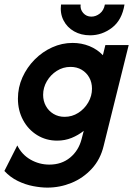

<svg xmlns="http://www.w3.org/2000/svg" viewBox="-55 -618 595 857"><path d="M156.2 219.4Q127.8 219.4 93.1 212.8Q58.3 206.2 24.7 189.9Q-9 173.6 -35.4 145.1L22.2 31.2Q42.4 72.2 81.2 94.4Q120.1 116.7 165.3 116.7Q220.1 116.7 258 85.4Q295.8 54.2 309 3.5L318.8 -34Q294.4 -14.6 264.6 -2.4Q234.7 9.7 200 9.7Q150.7 9.7 110.8 -14.9Q70.8 -39.6 47.9 -82.3Q25 -125 25 -177.8Q25 -227.8 45.1 -272.6Q65.3 -317.4 99.7 -352.1Q134 -386.8 177.8 -406.6Q221.5 -426.4 268.8 -426.4Q309 -426.4 344.1 -412.2Q379.2 -397.9 404.2 -371.5L415.3 -416.7H519.4L407.6 33.3Q393.1 93.8 354.5 135.4Q316 177.1 264.2 198.3Q212.5 219.4 156.2 219.4ZM233.3 -96.5Q266.7 -96.5 294.4 -114.2Q322.2 -131.9 338.9 -160.8Q355.6 -189.6 355.6 -222.2Q355.6 -250 343.4 -271.9Q331.2 -293.8 309.7 -306.6Q288.2 -319.4 259.7 -319.4Q226.4 -319.4 198.6 -301.7Q170.8 -284 154.2 -255.6Q137.5 -227.1 137.5 -194.4Q137.5 -167.4 149.7 -145.1Q161.8 -122.9 183.7 -109.7Q205.6 -96.5 233.3 -96.5ZM347.2 -460.4Q306.9 -460.4 275.7 -478.1Q244.4 -495.8 228.5 -527.1Q212.5 -558.3 217.4 -597.9H304.9Q302.1 -576.4 316.3 -560.1Q330.6 -543.8 352.8 -543.8Q372.9 -543.8 390.6 -557.6Q408.3 -571.5 413.2 -597.9H500.7Q489.6 -528.5 445.1 -494.4Q400.7 -460.4 347.2 -460.4Z"/></svg>

Font: Afacad
Style: Italic
Weight: 400
Italic angle: -14°
Designer: Kristian Moeller
Foundry: Dicotype
Version: Version 1.000